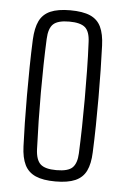

<svg xmlns="http://www.w3.org/2000/svg" viewBox="-48 -642 447 685"><g transform="rotate(5 176.0 -299.5)"><path d="M176 6.5Q132 6.5 105.2 -5.2Q78.5 -17 66 -42.2Q53.5 -67.5 52 -108.5Q50.5 -144 49.5 -190.8Q48.5 -237.5 48.5 -289.5Q48.5 -341.5 49.2 -393.2Q50 -445 52 -491Q54 -532.5 66.2 -557.8Q78.5 -583 105.2 -594.8Q132 -606.5 176 -606.5Q221 -606.5 247.8 -594.8Q274.5 -583 286.5 -557.5Q298.5 -532 300 -491Q301.5 -450.5 302.5 -403Q303.5 -355.5 303.5 -305.2Q303.5 -255 302.8 -205Q302 -155 300 -108.5Q298.5 -67.5 286.2 -42.2Q274 -17 247.2 -5.2Q220.5 6.5 176 6.5ZM176 -34Q218.5 -34 234 -49.8Q249.5 -65.5 251 -100.5Q253 -146.5 254 -195.5Q255 -244.5 255 -295.5Q255 -346.5 254.2 -397.8Q253.5 -449 251 -499.5Q249.5 -537 232.8 -551.5Q216 -566 176 -566Q135.5 -566 119 -550.8Q102.5 -535.5 101 -497Q99 -453 98 -404.5Q97 -356 97 -305.2Q97 -254.5 98 -203.2Q99 -152 101 -102.5Q102.5 -64.5 119 -49.2Q135.5 -34 176 -34Z"/></g></svg>

Font: Big Shoulders Text Thin ExtraLight
Style: Regular
Weight: 250
Version: Version 2.002